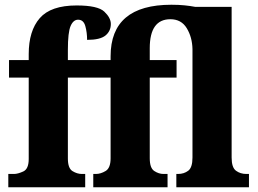

<svg xmlns="http://www.w3.org/2000/svg" viewBox="-20 -789 1087 809"><path d="M15 0H339V-56H325Q305 -56 285.5 -68Q266 -80 266 -121V-462H446V-122Q446 -81 425 -68.5Q404 -56 384 -56H373V0H686V-56H669Q649 -56 630 -68.5Q611 -81 611 -122V-462H724V-536H611V-586Q611 -708 698 -708Q744 -708 767 -670Q790 -632 791 -582V-125Q791 -83 773 -69.5Q755 -56 730 -56H723V0H1029V-56H1018Q993 -56 974.5 -69.5Q956 -83 956 -125V-760H803Q782 -764 757.5 -766.5Q733 -769 702 -769Q446 -769 446 -552V-536H266V-579Q266 -653 277.5 -679.5Q289 -706 309 -706Q332 -706 339.5 -679Q347 -652 347 -621Q402 -621 424.5 -639.5Q447 -658 447 -688Q447 -714 419.5 -740Q392 -766 303 -766Q194 -766 147.5 -712.5Q101 -659 101 -561V-536H18V-462H101V-119Q101 -77 78 -66.5Q55 -56 39 -56H15Z"/></svg>

Font: Noto Serif SemiCondensed Extra
Style: Regular
Weight: 800
Width: 4
Designer: Monotype Design Team
Foundry: Monotype Imaging Inc.
Version: Version 1.002